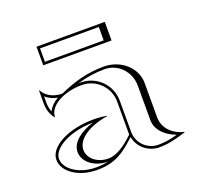

<svg xmlns="http://www.w3.org/2000/svg" viewBox="-107 -710 875 835"><g transform="rotate(-20 330.0 -292.0)"><path d="M458 -503V-589H142V-503ZM426 -515H154V-577H426ZM390 -245V-92C348 -52 308.1 -25 270 -25C220.3 -25 180 -57.3 180 -97C180 -149 246.7 -188 327 -200V-202C305.8 -205.7 287.6 -207.2 266.1 -207.2C149.6 -207.2 55 -157.9 55 -97C55 -40.7 123.1 5 207 5C235.3 5 259.6 2.5 286 -7C318.7 -18.7 350.7 -41 392 -79.7C401.4 -31.4 444 5 495 5C539.6 5 577 -5.4 620 -19V-21C568 -32.4 530 -71.8 530 -120V-280C530 -350.7 465.9 -408 387 -408C311.4 -408 247.8 -390.2 178.3 -358.9C140.3 -358.9 107.1 -374.5 89 -406H87V-349C87 -320.4 93.3 -295.5 111 -274H113C113 -324.3 183.2 -365.1 269.7 -365.1C336.1 -365.1 390 -311.3 390 -245ZM153.4 -349.1C132.4 -336.9 116.2 -321.2 107.4 -302.6C101.3 -316.7 99 -331.5 99 -349V-374.8C114.2 -361.3 133 -352.9 153.4 -349.1ZM263 -13C243.7 -8.5 226.9 -7 207 -7C125.7 -7 67 -51.3 67 -97C67 -144.4 146.9 -193.2 259.9 -195.2C201.4 -176.9 153 -142.9 153 -97C153 -50.6 202.3 -13 263 -13ZM259.1 -376.9C300.2 -389.3 341.4 -396 387 -396C448.3 -396 498 -344 498 -280V-120C498 -74.5 534.8 -38.3 584.4 -20.8C552.8 -12 527 -7 495 -7C443.7 -7 402 -48.7 402 -100V-245C402 -317.9 342.7 -377.1 269.7 -377.1C266.5 -377.1 262.6 -377 259.1 -376.9Z"/></g></svg>

Font: SortefaxS01
Style: Medium
Weight: 500
Designer: gluk
Foundry: gluk
Version: Version 0.261